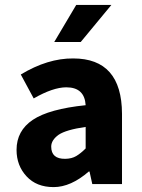

<svg xmlns="http://www.w3.org/2000/svg" viewBox="-20 -744 574 776"><path d="M187 -151.4Q187 -101.1 244.1 -102.1Q270 -102.5 288.1 -113.3Q306.2 -124 326.2 -144V-231Q247.1 -219.7 216.8 -199.2Q187 -177.7 187 -151.4ZM46.9 -138.2Q46.9 -215.8 112.8 -259.8Q178.7 -303.7 326.2 -318.8Q321.8 -391.1 248 -391.1Q194.3 -391.1 116.2 -346.2L64 -442.9Q173.3 -508.8 275.9 -507.8Q472.2 -507.8 473.1 -284.2V0H353L341.8 -50.8H338.9Q266.1 12.2 196.8 12.2Q127.4 12.2 87.4 -31.2Q46.9 -74.7 46.9 -138.2ZM306.2 -574.2H199.2L288.1 -724.1H430.2Z"/></svg>

Font: SourceSansPro-Bold
Style: Bold
Weight: 700
Designer: Paul D. Hunt
Foundry: Adobe Systems Incorporated
Version: Version 1.050;PS Version 1.000;hotconv 1.0.70;makeotf.lib2.5